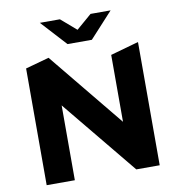

<svg xmlns="http://www.w3.org/2000/svg" viewBox="-95 -987 999 1074"><g transform="rotate(-10 404.0 -450.5)"><path d="M473 -757 605 -901H491L404 -826L317 -901H203L335 -757ZM565 -655V-275L217 -700L83 -663V0H243V-425L592 0H725V-700Z"/></g></svg>

Font: Talent SemiBold
Style: Bold
Weight: 700
Designer: Mike Powis
Version: Version 1.001;hotconv 1.0.109;makeotfexe 2.5.65596